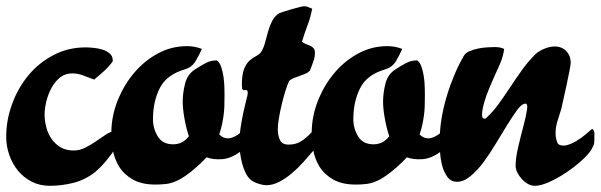

<svg xmlns="http://www.w3.org/2000/svg" viewBox="-22 -599 1940 620"><path d="M255 -446Q265 -446 280 -444.5Q295 -443 308.5 -439Q322 -435 332 -426.5Q342 -418 342 -405V-401Q330 -384 314.5 -370Q299 -356 282 -342Q265 -348 247.5 -355Q230 -362 211 -362Q188 -362 171.5 -348.5Q155 -335 144 -314.5Q133 -294 127.5 -271Q122 -248 122 -230Q122 -209 127.5 -188Q133 -167 144.5 -150.5Q156 -134 173.5 -123.5Q191 -113 216 -113Q235 -113 253 -122Q271 -131 287 -142Q303 -153 318.5 -163.5Q334 -174 349 -176Q349 -168 350 -159Q351 -150 351 -142Q351 -139 351.5 -131.5Q352 -124 350 -121Q347 -114 339 -103Q331 -92 321.5 -80.5Q312 -69 302 -59Q292 -49 286 -44Q253 -18 215 -8.5Q177 1 139 1Q106 1 80 -12.5Q54 -26 36 -48Q18 -70 8 -98.5Q-2 -127 -2 -157Q-2 -211 17 -263Q36 -315 69.5 -355.5Q103 -396 150.5 -421Q198 -446 255 -446Z M582 -450Q607 -450 630 -441Q621 -421 609.5 -401.5Q598 -382 575 -375Q516 -358 494 -314.5Q472 -271 472 -214Q472 -184 487.5 -158.5Q503 -133 537 -133Q552 -133 564.5 -139Q577 -145 588 -159Q580 -182 574 -214.5Q568 -247 568 -271Q568 -298 575.5 -328.5Q583 -359 608 -375Q625 -386 641.5 -395Q658 -404 678 -404Q687 -398 692 -383.5Q697 -369 699.5 -352.5Q702 -336 702.5 -319.5Q703 -303 703 -293Q703 -272 702.5 -256.5Q702 -241 700 -226.5Q698 -212 695 -197.5Q692 -183 686 -165Q696 -155 706.5 -153Q717 -151 727 -154.5Q737 -158 746.5 -164.5Q756 -171 765 -179Q764 -175 763.5 -164.5Q763 -154 762 -142.5Q761 -131 759.5 -121.5Q758 -112 755 -110Q724 -87 695 -85Q666 -83 645 -91Q613 -57 579.5 -33Q546 -9 515 -5Q506 -4 497 -3.5Q488 -3 480 -3Q436 -3 407.5 -19Q379 -35 363 -60.5Q347 -86 341.5 -119Q336 -152 338 -186Q341 -235 361 -282Q381 -329 413.5 -366.5Q446 -404 489 -427Q532 -450 582 -450Z M960 -579Q967 -579 973.5 -576Q980 -573 986 -571Q981 -543 971 -517Q961 -491 953 -464Q963 -457 975.5 -453Q988 -449 994 -438L995 -429Q995 -414 989.5 -399.5Q984 -385 979 -371Q972 -364 963.5 -360.5Q955 -357 946 -354Q937 -351 928 -347.5Q919 -344 912 -338Q906 -326 899.5 -305Q893 -284 887.5 -261Q882 -238 878.5 -216.5Q875 -195 875 -182Q875 -162 882 -147Q889 -132 910 -132Q936 -132 956 -146.5Q976 -161 995 -184Q997 -170 997.5 -161Q998 -152 998 -138Q998 -127 998.5 -125.5Q999 -124 992 -115Q976 -96 958 -76Q940 -56 920.5 -39.5Q901 -23 880 -12Q859 -1 838 -1Q827 -1 810.5 -6.5Q794 -12 786 -20Q777 -28 770 -43Q763 -58 759 -74.5Q755 -91 753 -107.5Q751 -124 751 -136Q751 -160 754.5 -184Q758 -208 763 -232Q765 -240 767.5 -251.5Q770 -263 772 -271Q778 -292 778 -299Q778 -306 775 -307.5Q772 -309 767.5 -308Q763 -307 760 -312L759 -325Q759 -359 766.5 -377Q774 -395 784.5 -404Q795 -413 806 -418.5Q817 -424 823 -434Q830 -446 834.5 -463.5Q839 -481 844 -498.5Q849 -516 857 -531.5Q865 -547 879 -556Q881 -557 893 -561Q905 -565 919 -569Q933 -573 945 -576Q957 -579 960 -579Z M1229 -450Q1254 -450 1277 -441Q1268 -421 1256.5 -401.5Q1245 -382 1222 -375Q1163 -358 1141 -314.5Q1119 -271 1119 -214Q1119 -184 1134.5 -158.5Q1150 -133 1184 -133Q1199 -133 1211.5 -139Q1224 -145 1235 -159Q1227 -182 1221 -214.5Q1215 -247 1215 -271Q1215 -298 1222.5 -328.5Q1230 -359 1255 -375Q1272 -386 1288.5 -395Q1305 -404 1325 -404Q1334 -398 1339 -383.5Q1344 -369 1346.5 -352.5Q1349 -336 1349.5 -319.5Q1350 -303 1350 -293Q1350 -272 1349.5 -256.5Q1349 -241 1347 -226.5Q1345 -212 1342 -197.5Q1339 -183 1333 -165Q1343 -155 1353.5 -153Q1364 -151 1374 -154.5Q1384 -158 1393.5 -164.5Q1403 -171 1412 -179Q1411 -175 1410.5 -164.5Q1410 -154 1409 -142.5Q1408 -131 1406.5 -121.5Q1405 -112 1402 -110Q1371 -87 1342 -85Q1313 -83 1292 -91Q1260 -57 1226.5 -33Q1193 -9 1162 -5Q1153 -4 1144 -3.5Q1135 -3 1127 -3Q1083 -3 1054.5 -19Q1026 -35 1010 -60.5Q994 -86 988.5 -119Q983 -152 985 -186Q988 -235 1008 -282Q1028 -329 1060.5 -366.5Q1093 -404 1136 -427Q1179 -450 1229 -450Z M1574 -447Q1582 -447 1590 -446Q1598 -445 1606 -441Q1603 -418 1594.5 -397.5Q1586 -377 1576 -356Q1569 -340 1558.5 -315.5Q1548 -291 1541.5 -268Q1535 -245 1534.5 -229.5Q1534 -214 1546 -216Q1570 -238 1589 -264.5Q1608 -291 1626.5 -319Q1645 -347 1664 -373.5Q1683 -400 1706 -423Q1717 -434 1735.5 -441.5Q1754 -449 1769 -449Q1792 -449 1806.5 -434Q1821 -419 1821 -396Q1821 -392 1817 -370.5Q1813 -349 1807.5 -324Q1802 -299 1797 -276.5Q1792 -254 1791 -249Q1785 -229 1778.5 -209Q1772 -189 1772 -169Q1772 -149 1780 -134Q1792 -126 1807.5 -130Q1823 -134 1839 -143.5Q1855 -153 1868.5 -164.5Q1882 -176 1890 -183Q1898 -179 1897.5 -165.5Q1897 -152 1897 -141Q1897 -134 1893.5 -127Q1890 -120 1887 -115Q1877 -99 1854.5 -79Q1832 -59 1805 -41Q1778 -23 1751 -11Q1724 1 1705 1Q1694 1 1683 -5Q1672 -11 1663 -21Q1654 -31 1648.5 -42Q1643 -53 1643 -64Q1643 -89 1651.5 -125Q1660 -161 1668.5 -193Q1677 -225 1680 -246Q1683 -267 1672 -264Q1661 -262 1647 -242.5Q1633 -223 1615.5 -195Q1598 -167 1579 -135Q1560 -103 1539.5 -75.5Q1519 -48 1497 -30Q1475 -12 1454 -12Q1434 -12 1422.5 -28Q1411 -44 1405.5 -65.5Q1400 -87 1399 -110Q1398 -133 1398 -148Q1398 -181 1404 -217Q1410 -253 1420.5 -288Q1431 -323 1445 -356.5Q1459 -390 1476 -419Q1481 -428 1493.5 -433.5Q1506 -439 1520.5 -442Q1535 -445 1549.5 -446Q1564 -447 1574 -447Z"/></svg>

Font: Praegefest
Style: Regular
Weight: 600
Designer: Peter Wiegel nach alter Vorlage
Foundry: Peter Wiegel
Version: Version 1.000